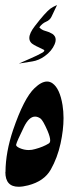

<svg xmlns="http://www.w3.org/2000/svg" viewBox="-20 -730 287 751"><path d="M138.2 -266.6Q127.4 -273.9 117.2 -273.9Q93.8 -273.9 74.2 -234.4Q45.9 -176.8 43.5 -165.5Q43 -164.1 43 -163.1Q43 -157.2 56.6 -150.9Q74.2 -143.1 92.3 -143.1Q105 -143.1 117.7 -147Q148.9 -155.3 170.9 -168.9Q176.3 -172.4 176.3 -181.2Q176.3 -193.8 166 -218.3Q147.9 -259.8 138.2 -266.6ZM216.8 -168.5Q204.6 -112.8 178.7 -66.9Q152.8 -21 89.8 -4.9Q68.8 0.5 52.7 0.5Q1 0.5 1 -56.6Q1 -57.6 1.5 -58.1Q2 -134.8 31.2 -221.7Q73.7 -346.2 115.2 -385.3Q142.1 -411.1 164.1 -411.1Q175.3 -411.1 185.1 -404.3Q213.9 -384.3 224.6 -318.8Q228.5 -294.4 228.5 -268.1Q228.5 -222.2 216.8 -168.5ZM181.6 -665Q175.3 -651.4 160.2 -645Q145 -638.7 133.8 -623Q142.6 -612.8 157.7 -608.9Q172.9 -605 184.6 -597.7Q197.8 -588.9 197.8 -574.7Q197.8 -566.4 193.8 -557.1Q182.6 -530.3 155.3 -510.7Q131.8 -493.7 106.2 -489.7Q80.6 -485.8 53.7 -481.4Q76.7 -491.7 100.6 -502Q124.5 -512.2 146.5 -524.4Q153.3 -528.8 153.3 -532.2Q153.3 -533.7 151.4 -535.2Q142.6 -540 132.1 -544.7Q121.6 -549.3 113.3 -554.2Q94.7 -564 94.7 -581.5Q94.7 -600.1 116.2 -627.9Q157.2 -681.2 177.2 -696.3Q185.5 -702.6 203.1 -710.4Z"/></svg>

Font: Aref Ruqaa
Style: Regular
Weight: 400
Designer: Abdoulla Aref
Version: Version 0.7